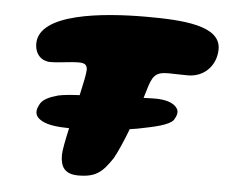

<svg xmlns="http://www.w3.org/2000/svg" viewBox="-48 -658 870 738"><g transform="rotate(5 387.5 -289.0)"><path d="M228.5 -151H229C218.5 -104 210.5 -63.5 210.5 -46C210.5 0.5 228 27 280 27C348.5 27 373 4.5 410.5 -52C426.5 -81 444.5 -122.5 461.5 -167.5C481.5 -170.5 498.5 -173 510 -176C550.5 -184 611.5 -196.5 627.5 -217.5C637.5 -233.5 642 -248 636 -260C625 -280 599.5 -290 565.5 -292.5C554.5 -293.5 532 -293 504 -292C506.5 -300 509 -308 511.5 -316C529 -378 539 -394.5 591.5 -394.5C618 -394.5 628 -393 666 -393C730.5 -393 775 -442 775 -503.5C775 -594.5 629.5 -603.5 486.5 -603.5C320 -603.5 75 -581.5 75 -464C75 -422.5 101.5 -398 134.5 -398C171.5 -398 209 -406 245 -406C268 -406 277 -398.5 277 -380C277 -366 269 -327.5 258.5 -281C227.5 -279.5 196.5 -277 176.5 -272.5C143.5 -263 115.5 -252.5 105.5 -228C90 -197.5 102 -180 125.5 -168C149 -155.5 186.5 -151.5 228.5 -151Z"/></g></svg>

Font: Gluten
Style: Bold Italic
Weight: 700
Italic angle: -13°
Designer: Tyler Finck
Foundry: Etcetera Type Company
Version: Version 0.920